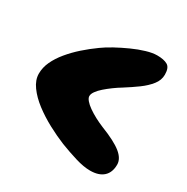

<svg xmlns="http://www.w3.org/2000/svg" viewBox="-114 -656 641 657"><g transform="rotate(30 207.0 -328.0)"><path d="M323.5 -100Q298 -100 265 -110Q232 -120 198.5 -133Q166.5 -146 132.5 -164.2Q98.5 -182.5 70 -204.2Q41.5 -226 23.8 -250.5Q6 -275 6 -300Q6 -324.5 17 -348Q28 -371.5 47 -394.5Q66 -417.5 90.2 -439Q114.5 -460.5 140.5 -479Q157.5 -491.5 181.8 -504.8Q206 -518 232.5 -530Q259 -542 283.5 -549.2Q308 -556.5 326 -556.5Q352.5 -556.5 367 -548.2Q381.5 -540 381.5 -512Q381.5 -490.5 366.8 -471.8Q352 -453 328.8 -436Q305.5 -419 278.5 -402Q263.5 -393 248.5 -382Q233.5 -371 221.2 -360.2Q209 -349.5 201.5 -339Q194 -328.5 194 -320Q194 -312.5 201.8 -303.2Q209.5 -294 223 -284.5Q236.5 -275 253 -266.2Q269.5 -257.5 286.5 -250.5Q343 -228.5 368.5 -208Q394 -187.5 394 -164Q394 -133 375.8 -116.5Q357.5 -100 323.5 -100Z"/></g></svg>

Font: Gluten
Style: Bold
Weight: 700
Designer: Tyler Finck
Foundry: Etcetera Type Company
Version: Version 1.204